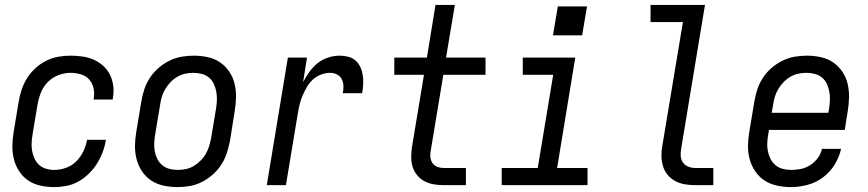

<svg xmlns="http://www.w3.org/2000/svg" viewBox="-20 -755 3540 783"><path d="M201 8Q173 8 145 2Q117 -4 95 -19Q73 -34 58 -57Q43 -80 36.5 -106.5Q30 -133 30.5 -161.5Q31 -190 36 -219L56 -339Q60 -364 68 -388.5Q76 -413 90 -435.5Q104 -458 124 -476.5Q144 -495 168 -507Q192 -519 217 -523.5Q242 -528 267 -528Q292 -528 316.5 -524.5Q341 -521 362.5 -511.5Q384 -502 401.5 -486Q419 -470 429 -449Q439 -428 442 -403.5Q445 -379 440 -354Q440 -353 440 -351.5Q440 -350 439 -349H362Q362 -350 362 -350.5Q362 -351 362 -352Q366 -374 361.5 -395Q357 -416 343.5 -431Q330 -446 309.5 -452Q289 -458 267 -458Q243 -458 218 -448.5Q193 -439 174.5 -420Q156 -401 146.5 -376.5Q137 -352 133 -328L113 -208Q110 -191 109 -173.5Q108 -156 111 -139.5Q114 -123 121 -108Q128 -93 139.5 -82.5Q151 -72 167.5 -67Q184 -62 201 -62Q225 -62 249 -70.5Q273 -79 291 -97Q309 -115 320 -138Q331 -161 335 -185H412Q408 -160 399 -135.5Q390 -111 376 -88.5Q362 -66 342.5 -47Q323 -28 300 -15Q277 -2 251.5 3Q226 8 201 8Z M704 8Q675 8 647 2Q619 -4 596.5 -19Q574 -34 559 -56.5Q544 -79 537 -106Q530 -133 530.5 -161.5Q531 -190 536 -219L556 -339Q560 -364 568 -389Q576 -414 590.5 -436.5Q605 -459 625.5 -477Q646 -495 670 -507Q694 -519 719.5 -523.5Q745 -528 770 -528Q799 -528 827 -522Q855 -516 877 -501Q899 -486 914.5 -463.5Q930 -441 936.5 -414Q943 -387 942.5 -358.5Q942 -330 937 -301L918 -181Q913 -156 905 -131Q897 -106 882.5 -83.5Q868 -61 847.5 -43Q827 -25 803.5 -13Q780 -1 754.5 3.5Q729 8 704 8ZM705 -62Q721 -62 738 -65.5Q755 -69 770 -78Q785 -87 798 -100Q811 -113 819.5 -128Q828 -143 833 -159.5Q838 -176 841 -192L861 -312Q864 -330 864.5 -347.5Q865 -365 862 -381.5Q859 -398 852 -413Q845 -428 832.5 -438.5Q820 -449 803 -453.5Q786 -458 769 -458Q752 -458 735.5 -454.5Q719 -451 703.5 -442Q688 -433 675.5 -420Q663 -407 654 -392Q645 -377 640 -360.5Q635 -344 633 -328L613 -208Q610 -190 609 -172.5Q608 -155 611 -138.5Q614 -122 621.5 -107Q629 -92 641.5 -81.5Q654 -71 670.5 -66.5Q687 -62 705 -62Z M1068 0 1154 -520H1232L1216 -420Q1227 -441 1241.5 -461.5Q1256 -482 1275.5 -497.5Q1295 -513 1318.5 -520.5Q1342 -528 1365 -528Q1383 -528 1400.5 -523.5Q1418 -519 1430.5 -507.5Q1443 -496 1450 -480.5Q1457 -465 1459.5 -447.5Q1462 -430 1461 -411.5Q1460 -393 1457 -375H1378Q1381 -390 1380.5 -405Q1380 -420 1373.5 -432.5Q1367 -445 1354 -451.5Q1341 -458 1326 -458Q1308 -458 1289.5 -451Q1271 -444 1256.5 -431Q1242 -418 1232 -401Q1222 -384 1214.5 -366.5Q1207 -349 1202.5 -331Q1198 -313 1195 -295L1146 0Z M1789 0Q1768 0 1748 -3.5Q1728 -7 1711 -16Q1694 -25 1681.5 -40Q1669 -55 1663 -74Q1657 -93 1657 -113.5Q1657 -134 1660 -155L1709 -450H1588V-520H1721L1756 -735H1835L1799 -520H1960V-450H1788L1737 -143Q1734 -129 1735 -115.5Q1736 -102 1743 -91Q1750 -80 1762.5 -75Q1775 -70 1789 -70H1880V0Z M2026 0V-70H2173L2236 -450H2112V-520H2326L2252 -70H2376V0ZM2235 -611 2255 -729H2374L2354 -611Z M2815 0Q2793 0 2772.5 -3.5Q2752 -7 2734 -16.5Q2716 -26 2703 -41.5Q2690 -57 2684 -76.5Q2678 -96 2677.5 -117.5Q2677 -139 2681 -160L2765 -665H2633V-735H2855L2758 -149Q2755 -134 2756 -119Q2757 -104 2765 -92.5Q2773 -81 2786.5 -75.5Q2800 -70 2815 -70H2889V0Z M3206 8Q3177 8 3149 2Q3121 -4 3098.5 -18.5Q3076 -33 3060.5 -55.5Q3045 -78 3037.5 -105Q3030 -132 3030.5 -161Q3031 -190 3036 -219L3056 -339Q3060 -364 3068 -389Q3076 -414 3090.5 -436.5Q3105 -459 3125.5 -477Q3146 -495 3170 -507Q3194 -519 3219.5 -523.5Q3245 -528 3270 -528Q3299 -528 3327 -522Q3355 -516 3377 -501Q3399 -486 3414.5 -463.5Q3430 -441 3436.5 -414Q3443 -387 3442.5 -358.5Q3442 -330 3437 -301L3425 -225H3116L3113 -208Q3110 -190 3109 -172.5Q3108 -155 3111.5 -138Q3115 -121 3122.5 -106.5Q3130 -92 3142.5 -81.5Q3155 -71 3172 -66.5Q3189 -62 3206 -62Q3226 -62 3246 -66Q3266 -70 3284 -81.5Q3302 -93 3315 -110.5Q3328 -128 3332 -148H3410Q3403 -115 3384 -84Q3365 -53 3336 -31.5Q3307 -10 3273 -1Q3239 8 3206 8ZM3358 -295 3361 -312Q3364 -330 3364.5 -347.5Q3365 -365 3362 -381.5Q3359 -398 3352 -413Q3345 -428 3332.5 -438.5Q3320 -449 3303 -453.5Q3286 -458 3269 -458Q3252 -458 3235.5 -454.5Q3219 -451 3203.5 -442Q3188 -433 3175.5 -420Q3163 -407 3154 -392Q3145 -377 3140 -360.5Q3135 -344 3133 -328L3127 -295Z"/></svg>

Font: Iosevka SS04 Oblique
Style: Regular
Weight: 400
Italic angle: -9°
Monospace: yes
Designer: Belleve Invis
Foundry: Belleve Invis
Version: Version 19.0.0; ttfautohint (v1.8.4)